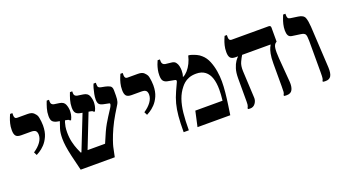

<svg xmlns="http://www.w3.org/2000/svg" viewBox="-51 -1046 2680 1498"><g transform="rotate(-20 1289.5 -296.5)"><path d="M142 -225 129 -251Q168 -277 189.5 -307Q211 -337 211 -367Q211 -390 200.5 -400.5Q190 -411 162 -411H81Q49 -411 37 -425.5Q25 -440 25 -473Q25 -503 31.5 -528.5Q38 -554 45.5 -572Q53 -590 56 -597H75V-576Q75 -566 80 -558Q85 -550 99 -550H184Q219 -550 234.5 -534.5Q250 -519 254 -510Q258 -502 260.5 -488.5Q263 -475 265 -459Q267 -443 267 -426Q267 -373 250.5 -336Q234 -299 211 -275.5Q188 -252 168 -240Q148 -228 142 -225Z M425 0Q406 -75 394.5 -125.5Q383 -176 378 -211.5Q373 -247 373 -277Q373 -325 383 -356Q393 -387 405 -421L443 -407Q440 -401 436 -388.5Q432 -376 428.5 -356.5Q425 -337 425 -309Q425 -264 434 -227Q443 -190 454 -164Q465 -138 471 -125H673Q695 -178 710.5 -211.5Q726 -245 740 -269Q754 -293 768 -315L806 -374Q815 -388 817 -398.5Q819 -409 811 -410L767 -419Q742 -424 732 -435.5Q722 -447 722 -475Q722 -495 726.5 -518.5Q731 -542 737 -563.5Q743 -585 749 -597H768V-581Q768 -564 775 -558Q782 -552 794 -550L825 -544Q846 -540 863.5 -531Q881 -522 881 -493V-450Q881 -433 879.5 -420.5Q878 -408 875 -398.5Q872 -389 866 -379L827 -315Q797 -265 775 -216.5Q753 -168 740.5 -131.5Q728 -95 725 -81L708 0ZM472 -113 595 -424 642 -416 523 -113ZM478 -389Q474 -397 465.5 -399Q457 -401 440 -404L378 -416Q356 -421 344 -433.5Q332 -446 332 -479Q332 -511 341 -541.5Q350 -572 360 -597H379V-580Q379 -567 386 -560Q393 -553 404 -551L446 -545Q483 -540 493.5 -513Q504 -486 504 -460Q504 -448 501 -429.5Q498 -411 487 -389ZM676 -389Q672 -398 655 -401Q638 -404 614 -408L571 -416Q549 -420 537 -433Q525 -446 525 -479Q525 -511 534 -541.5Q543 -572 553 -597H572V-581Q572 -568 579 -561Q586 -554 597 -552L644 -545Q681 -540 691.5 -513Q702 -486 702 -460Q702 -448 699 -429.5Q696 -411 685 -389Z M1058 -225 1045 -251Q1084 -277 1105.5 -307Q1127 -337 1127 -367Q1127 -390 1116.5 -400.5Q1106 -411 1078 -411H997Q965 -411 953 -425.5Q941 -440 941 -473Q941 -503 947.5 -528.5Q954 -554 961.5 -572Q969 -590 972 -597H991V-576Q991 -566 996 -558Q1001 -550 1015 -550H1100Q1135 -550 1150.5 -534.5Q1166 -519 1170 -510Q1174 -502 1176.5 -488.5Q1179 -475 1181 -459Q1183 -443 1183 -426Q1183 -373 1166.5 -336Q1150 -299 1127 -275.5Q1104 -252 1084 -240Q1064 -228 1058 -225Z M1280 0Q1280 -78 1285 -132.5Q1290 -187 1301.5 -231Q1313 -275 1334 -321L1363 -384Q1368 -394 1365.5 -399.5Q1363 -405 1353 -406L1295 -417Q1276 -421 1264.5 -434Q1253 -447 1253 -481Q1253 -505 1257.5 -526.5Q1262 -548 1268.5 -566.5Q1275 -585 1281 -597H1300V-581Q1300 -568 1307 -559.5Q1314 -551 1325 -549L1378 -543Q1400 -541 1411 -527Q1422 -513 1426 -494.5Q1430 -476 1430 -459Q1430 -443 1428 -430.5Q1426 -418 1422 -410L1425 -407Q1445 -417 1463.5 -438Q1482 -459 1496.5 -488.5Q1511 -518 1518 -550H1524Q1530 -550 1546.5 -545Q1563 -540 1583.5 -530.5Q1604 -521 1620 -506Q1649 -481 1665.5 -440.5Q1682 -400 1689 -355.5Q1696 -311 1696 -271Q1696 -230 1691 -179.5Q1686 -129 1679 -81.5Q1672 -34 1667 0H1395L1423 -127H1649Q1652 -150 1653.5 -174.5Q1655 -199 1655 -218Q1655 -273 1642 -312.5Q1629 -352 1600.5 -374Q1572 -396 1527 -396Q1491 -396 1466 -386Q1441 -376 1425.5 -362.5Q1410 -349 1400 -336Q1369 -298 1352.5 -250.5Q1336 -203 1329.5 -142Q1323 -81 1323 0Z M2135 4Q2129 4 2123 3.5Q2117 3 2112 2V-6Q2119 -17 2120 -29Q2121 -41 2121 -75V-263Q2121 -314 2127.5 -345Q2134 -376 2141.5 -391Q2149 -406 2151 -409V-411H1862Q1830 -411 1818 -425.5Q1806 -440 1806 -473Q1806 -503 1812.5 -528.5Q1819 -554 1826.5 -572Q1834 -590 1837 -597H1856V-576Q1856 -566 1861 -558Q1866 -550 1880 -550H2185Q2203 -550 2203 -533V-416L2197 -412Q2180 -401 2176 -372Q2172 -343 2176 -288L2192 -87Q2195 -47 2182.5 -21.5Q2170 4 2135 4ZM1832 4Q1828 4 1822 3.5Q1816 3 1813 2V-6Q1815 -10 1819 -19Q1823 -28 1823 -55V-250Q1823 -297 1833.5 -330Q1844 -363 1857.5 -382.5Q1871 -402 1880 -409V-434H1915V-411Q1903 -392 1889.5 -363Q1876 -334 1878 -288L1889 -67Q1891 -41 1875 -18.5Q1859 4 1832 4Z M2458 4Q2452 4 2446 3.5Q2440 3 2435 2V-6Q2440 -13 2442 -25Q2444 -37 2444 -75V-333Q2444 -376 2436.5 -389Q2429 -402 2401 -406L2331 -416Q2309 -419 2301 -434.5Q2293 -450 2293 -475Q2293 -502 2299 -526.5Q2305 -551 2312.5 -570Q2320 -589 2323 -597H2342V-585Q2342 -569 2347 -561Q2352 -553 2367 -551L2429 -542Q2472 -536 2482 -509Q2492 -482 2495 -434L2514 -89Q2516 -40 2503 -18Q2490 4 2458 4Z"/></g></svg>

Font: Frank Ruhl Libre Medium
Style: Regular
Weight: 500
Designer: Yanek Iontef
Foundry: Fontef
Version: Version 6.004